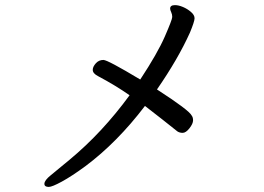

<svg xmlns="http://www.w3.org/2000/svg" viewBox="-20 -714 1040 756"><path d="M171.9 22Q154.8 22 154.8 9.8Q154.8 -3.9 180.4 -24.4Q206.1 -44.9 253.9 -85Q382.8 -191.9 490.2 -338.9Q436 -377 366.2 -414.1Q345.2 -424.8 345.2 -439Q345.2 -451.2 357.2 -464.6Q369.1 -478 387.2 -478Q403.8 -478 532.2 -400.9Q600.1 -503.9 629.2 -570.6Q658.2 -637.2 658.2 -647.2Q658.2 -657.2 654.1 -666Q649.9 -674.8 649.9 -680.2Q649.9 -693.8 668.9 -693.8Q683.1 -693.8 700.4 -686.5Q717.8 -679.2 731.9 -667Q746.1 -654.8 746.1 -642.1Q746.1 -629.9 728 -585.9Q681.2 -481.9 598.1 -361.8Q725.1 -279.8 734.9 -258.8Q740.2 -252 740.2 -240.2Q740.2 -227.1 726.1 -209Q711.9 -190.9 699.2 -190.9Q687 -190.9 678.2 -196.8Q623 -241.2 550.8 -296.9Q441.9 -153.8 316.9 -60.1Q262.2 -20 223.6 1Q185.1 22 171.9 22Z"/></svg>

Font: LXGW WenKai Screen
Style: Regular
Weight: 400
Designer: LXGW / Fontworks Inc.
Foundry: LXGW / Fontworks Inc.
Version: Version 1.510;January 18,2025